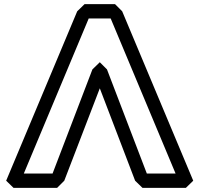

<svg xmlns="http://www.w3.org/2000/svg" viewBox="-20 -880 971 935"><path d="M519 -790 835 -35H695L501 -542L466 -577L430 -542L236 -35H96L412 -790ZM575 -825 540 -860H392L356 -825L10 0L46 35H258L293 0L466 -450L638 0L674 35H885L921 0Z"/></svg>

Font: Hussar Press
Style: Bold
Weight: 700
Foundry: Cannot Into Space Fonts
Version: Version 1.43